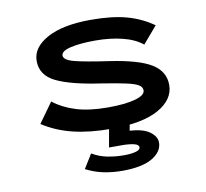

<svg xmlns="http://www.w3.org/2000/svg" viewBox="-76 -559 903 843"><g transform="rotate(-10 375.0 -137.5)"><path d="M388 11Q292 11 218 -7Q144 -25 84 -64L148 -153Q188 -121 246.5 -102.5Q305 -84 390 -84Q466 -84 511 -96.5Q556 -109 556 -131Q556 -146 540.5 -155.5Q525 -165 486.5 -173.5Q448 -182 378 -193Q246 -212 181 -243.5Q116 -275 116 -339Q116 -399 186 -437.5Q256 -476 382 -476Q475 -476 539.5 -458.5Q604 -441 658 -403L594 -328Q560 -356 505.5 -369.5Q451 -383 385 -383Q317 -383 274.5 -373Q232 -363 232 -343Q232 -323 277 -311Q322 -299 432 -283Q560 -264 615.5 -229.5Q671 -195 671 -135Q671 -70 599 -29.5Q527 11 388 11ZM403 201Q361 201 321 193Q281 185 242 165L281 102Q313 121 349 128Q385 135 422 135Q453 135 474 129.5Q495 124 495 112Q495 100 473.5 95Q452 90 422 90H363L379 0H471L465 33Q526 37 554.5 58.5Q583 80 583 106Q583 147 537.5 174Q492 201 403 201Z"/></g></svg>

Font: Inconsolata ExtraExpanded
Style: Bold
Weight: 700
Width: 8
Monospace: yes
Designer: Raph Levien, Cyreal, Brenton Simpson
Foundry: Raph Levien, Cyreal, Google
Version: Version 3.100; ttfautohint (v1.8.4.7-5d5b)